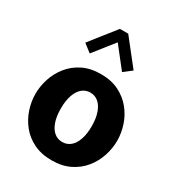

<svg xmlns="http://www.w3.org/2000/svg" viewBox="-184 -883 928 1007"><g transform="rotate(30 280.5 -379.0)"><path d="M280.3 -399.9Q308.6 -399.9 329.6 -382.1Q350.6 -364.3 362.3 -330.8Q374 -297.4 374 -250.5Q374 -203.6 362.5 -170.2Q351.1 -136.7 330.1 -118.9Q309.1 -101.1 280.3 -101.1Q252 -101.1 231 -118.9Q210 -136.7 198.5 -170.2Q187 -203.6 187 -250.5Q187 -297.4 198.5 -330.8Q210 -364.3 231 -382.1Q252 -399.9 280.3 -399.9ZM280.3 -511.7Q217.3 -511.7 170.9 -488.5Q124.5 -465.3 94 -427.2Q63.5 -389.2 48.3 -343Q33.2 -296.9 33.2 -250.5Q33.2 -204.6 48.3 -158.4Q63.5 -112.3 94 -74.2Q124.5 -36.1 171.1 -13.2Q217.8 9.8 280.3 9.8Q342.8 9.8 389.4 -13.2Q436 -36.1 466.8 -74.2Q497.6 -112.3 512.7 -158.4Q527.8 -204.6 527.8 -250.5Q527.8 -296.9 512.7 -343Q497.6 -389.2 466.8 -427.2Q436 -465.3 389.6 -488.5Q343.3 -511.7 280.3 -511.7ZM418 -613.3 296.9 -766.6H246.6L125.5 -613.3L173.8 -575.7L272 -699.7L369.6 -575.7Z"/></g></svg>

Font: Estedad-VF-FD Black
Style: Regular
Weight: 900
Designer: Amin Abedi
Version: Version 4.000